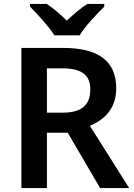

<svg xmlns="http://www.w3.org/2000/svg" viewBox="-20 -958 683 978"><path d="M257 -778H386C412 -823 474 -888 511 -924V-938H425C390 -916 356 -886 320 -853C287 -886 253 -915 218 -938H133V-924C170 -887 229 -823 257 -778ZM300 -714H89V0H219V-282H325L490 0H638L438 -317C511 -348 572 -404 572 -508C572 -645 484 -714 300 -714ZM296 -610C395 -610 440 -577 440 -502C440 -421 393 -384 299 -384H219V-610Z"/></svg>

Font: Noto Sans Georgian SemiBold
Style: Regular
Weight: 600
Designer: Monotype Design Team, Akaki Razmadze
Foundry: Google LLC
Version: Version 2.005